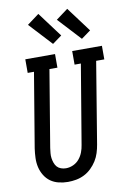

<svg xmlns="http://www.w3.org/2000/svg" viewBox="-105 -1043 743 1113"><g transform="rotate(-10 266.5 -486.5)"><path d="M203 8Q176 8 149 1.5Q122 -5 101 -20Q80 -35 66 -58Q52 -81 46 -107Q40 -133 41 -161Q42 -189 46 -217L119 -655H82V-735H257V-655H210L135 -204Q133 -189 131.5 -174Q130 -159 132 -144.5Q134 -130 139 -116Q144 -102 153 -92Q162 -82 176 -77Q190 -72 205 -72Q227 -72 248 -81.5Q269 -91 283.5 -108.5Q298 -126 306 -147Q314 -168 317 -189L395 -655H358V-735H533V-655H485L406 -176Q402 -152 394.5 -128Q387 -104 373.5 -82.5Q360 -61 341 -42.5Q322 -24 299 -12.5Q276 -1 251.5 3.5Q227 8 203 8ZM426 -795 302 -929 372 -981 481 -835ZM256 -795 132 -929 202 -981 311 -835Z"/></g></svg>

Font: Iosevka Slab Medium Oblique
Style: Regular
Weight: 500
Italic angle: -9°
Monospace: yes
Designer: Belleve Invis
Foundry: Belleve Invis
Version: Version 11.1.1; ttfautohint (v1.8.3)